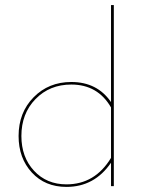

<svg xmlns="http://www.w3.org/2000/svg" viewBox="-20 -731 562 754"><path d="M416 -711H427V0H416V-92Q351 3 241 3Q157 3 105 -53.5Q53 -110 53 -197Q53 -289 112 -349Q171 -409 260 -409Q362 -409 416 -330ZM241 -7Q353 -7 416 -111V-309Q364 -399 260 -399Q175 -399 119.5 -342Q64 -285 64 -197Q64 -114 113.5 -60.5Q163 -7 241 -7Z"/></svg>

Font: EauTest Hairline
Style: Regular
Weight: 250
Designer: Christian Thalmann (Catharsis Fonts)
Version: Version 0.001;PS 000.001;hotconv 1.0.88;makeotf.lib2.5.64775